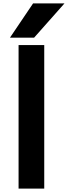

<svg xmlns="http://www.w3.org/2000/svg" viewBox="-20 -1064 402 1137"><path d="M90 -797H242V53H90ZM176 -1044H362L182 -841H39Z"/></svg>

Font: LINE Seed JP_TTF Bold
Style: Regular
Weight: 700
Designer: LINE & Fontrix & Fontworks
Version: Version 1.009